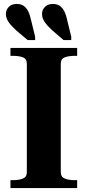

<svg xmlns="http://www.w3.org/2000/svg" viewBox="-20 -953 444 973"><path d="M321 -849 341 -767V-750H302L245 -799Q219 -823 206 -842Q193 -861 193 -882Q193 -904 208 -918.5Q223 -933 248 -933Q268 -933 282 -924Q296 -915 305.5 -896.5Q315 -878 321 -849ZM138 -849 158 -767V-750H120L62 -799Q36 -823 23 -842Q10 -861 10 -882Q10 -904 25 -918.5Q40 -933 65 -933Q85 -933 99 -924Q113 -915 122.5 -896.5Q132 -878 138 -849ZM116 -80V-630Q116 -655 96 -662.5Q76 -670 47 -670H33V-710H371V-670H357Q329 -670 308.5 -662.5Q288 -655 288 -630V-80Q288 -56 308.5 -48Q329 -40 357 -40H371V0H33V-40H47Q76 -40 96 -48Q116 -56 116 -80Z"/></svg>

Font: Roboto Serif 120pt Expanded SemiBold
Style: Regular
Weight: 600
Width: 7
Designer: Greg Gazdowicz
Foundry: Commercial Type
Version: Version 1.008